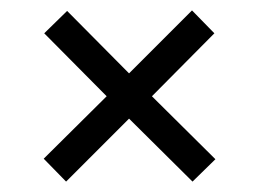

<svg xmlns="http://www.w3.org/2000/svg" viewBox="-20 -457 497 369"><path d="M394 -151 350 -108 228 -229 107 -108 64 -152 185 -272 65 -393 109 -436 228 -316 349 -437 392 -393 272 -272Z"/></svg>

Font: Boldmen
Style: Regular
Weight: 400
Designer: Matt McInerney, Pablo Impallari, Rodrigo Fuenzalida
Foundry: LIVING CONCEPT
Version: Version 1.000